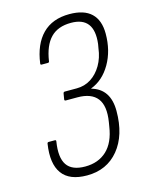

<svg xmlns="http://www.w3.org/2000/svg" viewBox="-104 -729 617 803"><g transform="rotate(-15 204.0 -327.5)"><path d="M173 8Q97 8 65.5 -35.5Q34 -79 47 -163Q48 -169 53 -169H80Q86 -169 85 -163Q74 -95 96 -62.5Q118 -30 175 -30Q232 -30 268.5 -64Q305 -98 315 -166L318 -184Q329 -252 303.5 -285Q278 -318 218 -318H168Q161 -318 162 -324L166 -348Q167 -355 173 -355H225Q259 -355 286.5 -372.5Q314 -390 332.5 -421.5Q351 -453 356 -494L359 -511Q373 -626 272 -626Q215 -626 183.5 -593.5Q152 -561 142 -495Q142 -489 135 -489H109Q103 -489 104 -495Q115 -576 158 -619.5Q201 -663 275 -663Q338 -663 369.5 -633Q401 -603 401 -545Q401 -471 368.5 -415Q336 -359 283 -339V-338Q361 -316 361 -221Q361 -116 310 -54Q259 8 173 8Z"/></g></svg>

Font: Sofia Sans Condensed ExtraLight
Style: Italic
Weight: 250
Italic angle: -9°
Version: Version 4.100